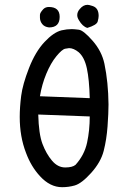

<svg xmlns="http://www.w3.org/2000/svg" viewBox="-20 -788 540 798"><path d="M238 -10Q188 -10 146 -56Q109 -96 88 -153Q62 -220 62 -302Q62 -342 68 -389.5Q74 -437 100.5 -505Q127 -573 165 -613.5Q203 -654 236 -662Q258 -667 278 -667Q288 -667 307.5 -664.5Q327 -662 365 -618.5Q403 -575 414 -523Q430 -447 431 -354Q431 -318 427 -263Q423 -208 411 -161Q399 -114 359 -69.5Q319 -25 290 -17Q265 -10 238 -10ZM251 -92Q281 -92 294 -103Q331 -144 342 -195.5Q353 -247 353 -304L139 -312Q141 -231 156.5 -190Q172 -149 196 -120.5Q220 -92 251 -92ZM353 -380Q351 -458 341 -504Q331 -550 307 -571Q286 -588 267 -588Q264 -588 251 -585.5Q238 -583 214.5 -554.5Q191 -526 172.5 -481.5Q154 -437 146 -388ZM343 -672Q323 -678 308 -704Q301 -715 301 -725Q301 -739 312 -751Q326 -768 344 -768Q350 -768 365 -763Q390 -755 390 -722Q390 -713 386 -698.5Q382 -684 343 -672ZM184 -674Q165 -676 155.5 -688Q146 -700 146 -715V-726Q146 -735 160 -750Q169 -759 183 -759Q228 -759 228 -718Q228 -674 184 -674Z"/></svg>

Font: Xiaolai SC
Style: Regular
Weight: 400
Designer: Nozomi Seto 瀬戸のぞみ
Version: Version 3.11;December 4, 2020;FontCreator 13.0.0.2613 64-bit